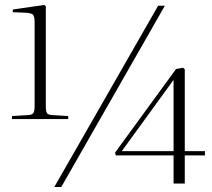

<svg xmlns="http://www.w3.org/2000/svg" viewBox="-20 -737 853 771"><path d="M28 -259V-271L95 -275Q110 -276 114.5 -284Q119 -292 119 -311V-647Q119 -668 113.5 -676.5Q108 -685 80 -686L31 -688L32 -699L158 -717L164 -712V-309Q164 -290 168.5 -283Q173 -276 189 -275L254 -271V-259ZM198 14 615 -714H642L226 14ZM677 0V-113H445L442 -124L687 -460L715 -465L722 -459V-130H803V-113H722V0ZM469 -130H677V-415H676Z"/></svg>

Font: Display Extralight
Style: Regular
Weight: 200
Designer: Latin by Veronika Burian and Jose Scaglione. Greek by Irene Vlachou. Cyrillic by Vera Evstafieva.
Foundry: TypeTogether
Version: Version 3.002